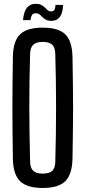

<svg xmlns="http://www.w3.org/2000/svg" viewBox="-20 -948 434 976"><path d="M197 7.5Q117.5 7.5 82.2 -26.8Q47 -61 45.5 -140Q44.5 -206 43.8 -270.8Q43 -335.5 43 -400Q43 -464.5 43.8 -529.2Q44.5 -594 45.5 -660Q47 -739.5 82.2 -773.5Q117.5 -807.5 197 -807.5Q277 -807.5 311.8 -773.5Q346.5 -739.5 348.5 -660Q349.5 -594 350.5 -529Q351.5 -464 351.5 -399.5Q351.5 -335 350.5 -270.5Q349.5 -206 348.5 -140Q346.5 -61 311.8 -26.8Q277 7.5 197 7.5ZM197 -65.5Q230.5 -65.5 245.5 -79.5Q260.5 -93.5 261 -125.5Q263 -193.5 264 -262.8Q265 -332 265 -401.8Q265 -471.5 264 -540Q263 -608.5 261 -674.5Q260.5 -706.5 245.2 -720.8Q230 -735 197 -735Q164.5 -735 149.2 -720.8Q134 -706.5 133 -674.5Q131 -608.5 130 -540Q129 -471.5 129 -401.8Q129 -332 130.2 -262.8Q131.5 -193.5 133 -125.5Q134 -93.5 149.2 -79.5Q164.5 -65.5 197 -65.5ZM262 -923H300.5Q299.5 -882.5 284.5 -862.2Q269.5 -842 242 -842Q224 -842 213.5 -847.8Q203 -853.5 195.8 -861.2Q188.5 -869 180.5 -874.8Q172.5 -880.5 160 -880.5Q148 -880.5 142.5 -871.5Q137 -862.5 135 -845.5H97Q100.5 -888 116.5 -908.2Q132.5 -928.5 160.5 -928.5Q179 -928.5 190 -922.8Q201 -917 208.2 -909.5Q215.5 -902 222.8 -896Q230 -890 241 -890Q252.5 -890 257 -898.5Q261.5 -907 262 -923Z"/></svg>

Font: Big Shoulders Display Thin SemiBold
Style: Regular
Weight: 600
Version: Version 2.002